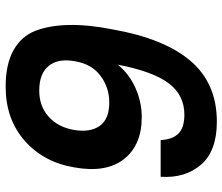

<svg xmlns="http://www.w3.org/2000/svg" viewBox="-74 -712 788 680"><g transform="rotate(90 320.0 -372.0)"><path d="M606 -547H476Q474 -589 453 -610Q432 -631 386 -631Q317 -631 275 -575.5Q233 -520 209 -395Q241 -435 291 -457.5Q341 -480 395 -480Q494 -480 543.5 -417Q593 -354 573 -242Q555 -133 478.5 -65.5Q402 2 287 2Q208 2 158.5 -25.5Q109 -53 89.5 -102.5Q70 -152 68.5 -221.5Q67 -291 84 -376Q116 -559 195.5 -652.5Q275 -746 411 -746Q516 -746 564 -689Q612 -632 606 -547ZM343 -365Q290 -365 248.5 -334Q207 -303 197 -244Q186 -185 213 -151Q240 -117 301 -117Q356 -117 393 -150Q430 -183 440 -239Q450 -297 426 -331Q402 -365 343 -365Z"/></g></svg>

Font: Poppins SemiBold
Style: Italic
Weight: 600
Italic angle: -10°
Designer: Ninad Kale (Devanagari), Jonny Pinhorn (Latin)
Foundry: Indian Type Foundry
Version: Version 3.200;PS 1.000;hotconv 16.6.54;makeotf.lib2.5.65590